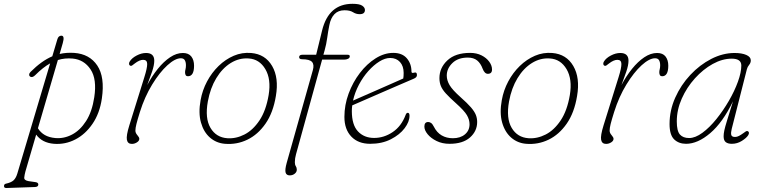

<svg xmlns="http://www.w3.org/2000/svg" viewBox="-74 -728 3910 982"><path d="M106.5 -344Q93 -330.5 82.5 -335Q75 -338.5 75.2 -346Q75.5 -353.5 82 -360Q139 -417 193.5 -440L219.5 -527.5Q225 -545.5 240 -545.5Q258 -545.5 247 -507.5L231 -452Q265.5 -460 305 -457.5Q384 -452 423.5 -393Q463 -334 447 -224.5Q436 -148.5 399.2 -94.8Q362.5 -41 310.8 -14.5Q259 12 202 7.5Q141 2.5 111 -39.5L56 149Q51.5 165.5 50 180Q48.5 194.5 72.5 198.5L104 203Q122 204.5 122 215.5Q122 227.5 105.5 228.5L-39.5 233.5Q-53.5 234.5 -53.5 224Q-53.5 213.5 -44 211.5Q-16.5 205.5 -4.5 194.2Q7.5 183 14.5 160L182.5 -404Q146 -383.5 106.5 -344ZM208.5 -22Q253 -18 294.5 -39.8Q336 -61.5 366.5 -109.2Q397 -157 408 -230Q422.5 -323 389.2 -373Q356 -423 297.5 -428.5Q257.5 -432 222 -421L120 -72Q147 -27.5 208.5 -22Z M591 -392.5Q586.5 -395 586 -401Q585.5 -407 589.5 -413.5Q600 -431 624.8 -444Q649.5 -457 673 -457Q715 -457 715 -417.5Q715 -394.5 703.5 -360.8Q692 -327 679 -293Q703 -338.5 733 -375.8Q763 -413 795.8 -435Q828.5 -457 861.5 -457Q890.5 -457 904.5 -439Q918.5 -421 918.5 -392Q918.5 -338 887 -338Q872.5 -338 872.5 -358.5Q872.5 -365.5 874.8 -374Q877 -382.5 877 -394Q877 -410 871.2 -420Q865.5 -430 851 -430Q821.5 -430 781.8 -393.8Q742 -357.5 704 -295.2Q666 -233 641.5 -155Q629 -115 623.8 -94Q618.5 -73 618.5 -60Q618.5 -48 628.5 -36.8Q638.5 -25.5 638.5 -18Q638.5 -7.5 626.2 0.2Q614 8 600.5 8Q579 8 575 -13Q571 -34 587.5 -87L664.5 -334Q679 -380 678.8 -401Q678.5 -422 658 -422Q639.5 -422 615.5 -403.5Q608 -397.5 602.2 -393.5Q596.5 -389.5 591 -392.5Z M1210.5 -457Q1282.5 -451 1317.8 -390.5Q1353 -330 1337 -237Q1323 -151.5 1284 -95.5Q1245 -39.5 1191 -13.5Q1137 12.5 1076.5 7.5Q1032.5 4 1000 -24.2Q967.5 -52.5 953.8 -101.5Q940 -150.5 952 -216Q961 -266.5 985 -311.5Q1009 -356.5 1044 -390.5Q1079 -424.5 1121.5 -442.8Q1164 -461 1210.5 -457ZM1089 -21Q1133 -18 1176.2 -40Q1219.5 -62 1253 -112Q1286.5 -162 1300 -242Q1313.5 -323 1283.2 -374.2Q1253 -425.5 1198 -429Q1149.5 -432.5 1106.2 -405.8Q1063 -379 1032.2 -328.2Q1001.5 -277.5 989 -209Q973.5 -123 1002.5 -74Q1031.5 -25 1089 -21Z M1456 -436Q1456 -448 1473 -448H1543L1573.5 -572.5Q1607 -708.5 1729 -708.5Q1764.5 -708.5 1778.5 -699Q1792.5 -689.5 1792.5 -677Q1792.5 -655.5 1765.5 -655.5Q1747 -655.5 1731.5 -665.5Q1716 -675.5 1688 -675.5Q1656 -675.5 1636.8 -655.8Q1617.5 -636 1610.5 -599.5Q1604 -567.5 1599.5 -534.2Q1595 -501 1586.5 -471L1580 -448H1704Q1715 -448 1715 -440Q1715 -432 1706.5 -427.5Q1698 -423 1685 -423H1573.5L1440 61Q1434 82 1434 102Q1434 114.5 1439 122Q1444 129.5 1444 140Q1444 152 1433.2 160.5Q1422.5 169 1408 169Q1391 169 1386.8 154.8Q1382.5 140.5 1392.5 104.5L1526 -369Q1534 -397 1522 -411Q1510 -425 1471 -425Q1456 -425 1456 -436Z M2020.5 -136Q2020.5 -105.5 1995.5 -72.2Q1970.5 -39 1925.2 -15.8Q1880 7.5 1819.5 7.5Q1758 7.5 1722.8 -29.5Q1687.5 -66.5 1687.5 -130Q1687.5 -191 1709 -249.2Q1730.5 -307.5 1766.5 -354.5Q1802.5 -401.5 1847 -429.5Q1891.5 -457.5 1937.5 -457.5Q1983 -457.5 2006.8 -429.8Q2030.5 -402 2030.5 -362Q2030.5 -352.5 2042.5 -356Q2058.5 -361.5 2058.5 -344Q2058.5 -332.5 2043.5 -326Q2007 -310.5 1959.8 -290Q1912.5 -269.5 1865.2 -249Q1818 -228.5 1780.8 -212.2Q1743.5 -196 1727.5 -189Q1725.5 -174 1725.5 -160Q1725.5 -89 1757 -55.8Q1788.5 -22.5 1839.5 -22.5Q1890 -22.5 1934.5 -52.5Q1979 -82.5 2000.5 -140Q2004.5 -151 2011.5 -151Q2020.5 -151 2020.5 -136ZM1921.5 -431.5Q1895.5 -431.5 1866.5 -413.5Q1837.5 -395.5 1810 -364.8Q1782.5 -334 1761.8 -294.8Q1741 -255.5 1731.5 -213.5Q1749.5 -221.5 1780.5 -235Q1811.5 -248.5 1848.5 -264.8Q1885.5 -281 1922.2 -297.2Q1959 -313.5 1988.5 -326.5Q1990.5 -337.5 1990.5 -355Q1990.5 -390 1971.8 -410.8Q1953 -431.5 1921.5 -431.5Z M2242 -21Q2280.5 -21 2304 -40.8Q2327.5 -60.5 2327.5 -92.5Q2327.5 -116 2314 -139Q2300.5 -162 2258 -200Q2225.5 -229 2207 -249.2Q2188.5 -269.5 2181 -287.8Q2173.5 -306 2173.5 -328.5Q2173.5 -381 2214.2 -419.2Q2255 -457.5 2330.5 -457.5Q2363.5 -457.5 2388.8 -444.8Q2414 -432 2428.2 -412.5Q2442.5 -393 2442.5 -372.5Q2442.5 -350.5 2421 -350.5Q2404.5 -350.5 2394.5 -376.5Q2384.5 -404 2366.5 -418.8Q2348.5 -433.5 2318.5 -433.5Q2268.5 -433.5 2239.8 -405.5Q2211 -377.5 2211 -341.5Q2211 -317 2225.5 -292.5Q2240 -268 2281.5 -231Q2316.5 -200 2334.8 -178.8Q2353 -157.5 2359.8 -140.2Q2366.5 -123 2366.5 -104Q2366.5 -57.5 2330 -25Q2293.5 7.5 2225 7.5Q2188 7.5 2159 -6.8Q2130 -21 2113.2 -41.5Q2096.5 -62 2096.5 -80.5Q2096.5 -104 2116 -104Q2123.5 -104 2130.8 -99Q2138 -94 2144.5 -81Q2160 -50 2185 -35.5Q2210 -21 2242 -21Z M2751 -457Q2823 -451 2858.2 -390.5Q2893.5 -330 2877.5 -237Q2863.5 -151.5 2824.5 -95.5Q2785.5 -39.5 2731.5 -13.5Q2677.5 12.5 2617 7.5Q2573 4 2540.5 -24.2Q2508 -52.5 2494.2 -101.5Q2480.5 -150.5 2492.5 -216Q2501.5 -266.5 2525.5 -311.5Q2549.5 -356.5 2584.5 -390.5Q2619.5 -424.5 2662 -442.8Q2704.5 -461 2751 -457ZM2629.5 -21Q2673.5 -18 2716.8 -40Q2760 -62 2793.5 -112Q2827 -162 2840.5 -242Q2854 -323 2823.8 -374.2Q2793.5 -425.5 2738.5 -429Q2690 -432.5 2646.8 -405.8Q2603.5 -379 2572.8 -328.2Q2542 -277.5 2529.5 -209Q2514 -123 2543 -74Q2572 -25 2629.5 -21Z M3016.5 -392.5Q3012 -395 3011.5 -401Q3011 -407 3015 -413.5Q3025.5 -431 3050.2 -444Q3075 -457 3098.5 -457Q3140.5 -457 3140.5 -417.5Q3140.5 -394.5 3129 -360.8Q3117.5 -327 3104.5 -293Q3128.5 -338.5 3158.5 -375.8Q3188.5 -413 3221.2 -435Q3254 -457 3287 -457Q3316 -457 3330 -439Q3344 -421 3344 -392Q3344 -338 3312.5 -338Q3298 -338 3298 -358.5Q3298 -365.5 3300.2 -374Q3302.5 -382.5 3302.5 -394Q3302.5 -410 3296.8 -420Q3291 -430 3276.5 -430Q3247 -430 3207.2 -393.8Q3167.5 -357.5 3129.5 -295.2Q3091.5 -233 3067 -155Q3054.5 -115 3049.2 -94Q3044 -73 3044 -60Q3044 -48 3054 -36.8Q3064 -25.5 3064 -18Q3064 -7.5 3051.8 0.2Q3039.5 8 3026 8Q3004.5 8 3000.5 -13Q2996.5 -34 3013 -87L3090 -334Q3104.5 -380 3104.2 -401Q3104 -422 3083.5 -422Q3065 -422 3041 -403.5Q3033.5 -397.5 3027.8 -393.5Q3022 -389.5 3016.5 -392.5Z M3668.5 -69Q3663.5 -49.5 3666 -38.5Q3668.5 -27.5 3685.5 -27.5Q3695.5 -27.5 3705.5 -32.8Q3715.5 -38 3726.5 -46Q3735.5 -53 3741 -56.2Q3746.5 -59.5 3751 -57Q3761.5 -51 3752.5 -36Q3743.5 -22 3720 -7.2Q3696.5 7.5 3669 7.5Q3649 7.5 3638 -1Q3627 -9.5 3627 -31Q3627 -43.5 3630.5 -60.5Q3634 -77.5 3644.5 -111.5Q3655 -145.5 3675 -210Q3622.5 -101.5 3558.5 -47Q3494.5 7.5 3435 7.5Q3397.5 7.5 3374 -15.2Q3350.5 -38 3350.5 -93.5Q3350.5 -163.5 3379.5 -228.5Q3408.5 -293.5 3456.8 -345Q3505 -396.5 3564 -426.8Q3623 -457 3683 -457Q3720 -457 3743 -447Q3766 -437 3766 -419Q3766 -406.5 3757.5 -396.2Q3749 -386 3746 -374ZM3387.5 -107Q3387.5 -58 3403.5 -40Q3419.5 -22 3450.5 -22Q3482 -22 3518.5 -48.8Q3555 -75.5 3590 -119Q3625 -162.5 3654 -212.5Q3683 -262.5 3700.2 -310.2Q3717.5 -358 3717.5 -393Q3717.5 -428 3668.5 -428Q3620.5 -428 3571.2 -400.8Q3522 -373.5 3480.2 -327.2Q3438.5 -281 3413 -223.8Q3387.5 -166.5 3387.5 -107Z"/></svg>

Font: Fraunces 9pt SuperSoft Thin
Style: Italic
Weight: 100
Italic angle: -16°
Version: Version 1.000;[0bf87f6ff]